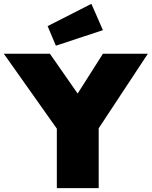

<svg xmlns="http://www.w3.org/2000/svg" viewBox="-40 -980 790 1000"><path d="M256 0V-349L263 -300L-20 -700H220L436 -390L301 -393L496 -700H730L459 -289L474 -357V0ZM251 -742 208 -844 436 -960 496 -823Z"/></svg>

Font: Lexend Deca Black
Style: Regular
Weight: 900
Designer: Bonnie Shaver-Troup, Thomas Jockin
Foundry: Lexend
Version: Version 1.007